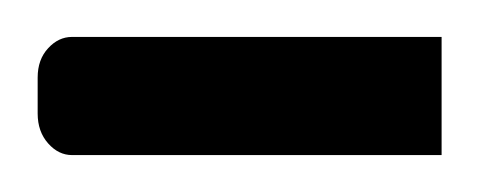

<svg xmlns="http://www.w3.org/2000/svg" viewBox="-39 -84 259 104"><path d="M0 -64Q-7.3 -64 -12.9 -57.9Q-18.6 -51.8 -18.6 -42V-22.5Q-18.6 -12.7 -12.9 -6.3Q-7.3 0 0 0H200.2V-64Z"/></svg>

Font: Pinar-VF
Style: Regular
Weight: 300
Designer: Amin Abedi
Version: Version 3.0